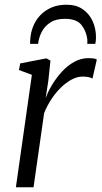

<svg xmlns="http://www.w3.org/2000/svg" viewBox="-20 -796 432 816"><path d="M47.5 0 115.5 -478 60.5 -498.5 66 -526.5 177 -548 194.5 -538.5 185.5 -453.5 174 -379Q184 -407 202 -436.5Q220 -466 243.5 -491.8Q267 -517.5 295.8 -533.2Q324.5 -549 356 -549Q367 -549 376.8 -547.8Q386.5 -546.5 391.5 -543L373 -462Q367.5 -466 356.5 -468.2Q345.5 -470.5 331.5 -470.5Q308 -470.5 284.2 -457.8Q260.5 -445 238.2 -423.2Q216 -401.5 197.8 -373.5Q179.5 -345.5 167.5 -315L122.5 0ZM108 -609.5Q108 -614 108 -618Q108 -622 108.5 -626.5Q110 -656.5 120.8 -683.5Q131.5 -710.5 151.2 -731.2Q171 -752 198.8 -764Q226.5 -776 262.5 -776Q303.5 -776 331.2 -757Q359 -738 373.5 -706.5Q388 -675 388 -637Q388 -629.5 387 -622Q386 -614.5 385 -609.5H351Q351 -613.5 351.2 -617.8Q351.5 -622 351 -629Q347 -663 326.5 -689.5Q306 -716 256.5 -716Q217 -716 192.8 -699.8Q168.5 -683.5 156.5 -659Q144.5 -634.5 142 -609.5Z"/></svg>

Font: Merriweather 60pt Light
Style: Italic
Weight: 300
Italic angle: -7.8°
Version: Version 2.101